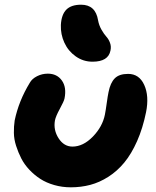

<svg xmlns="http://www.w3.org/2000/svg" viewBox="-20 -841 669 824"><path d="M377 -576.2Q337.4 -576.2 305.2 -598.9Q272.9 -621.6 256.3 -657.7Q239.7 -693.8 241.2 -733.9Q243.7 -778.3 264.6 -799.6Q285.6 -820.8 328.1 -820.8Q390.1 -820.8 400.9 -753.9Q404.8 -732.4 415.5 -713.6Q426.3 -694.8 436.3 -683.8Q446.3 -672.9 452.1 -657.2Q458 -641.6 454.1 -624Q444.8 -576.2 377 -576.2ZM284.2 -37.1Q246.6 -37.1 212.6 -46.9Q178.7 -56.6 153.1 -73.2Q127.4 -89.8 106 -112.5Q84.5 -135.3 71.3 -161.1Q58.1 -187 49.1 -215.1Q40 -243.2 39.6 -270.8Q39.1 -298.3 43 -324.2Q60.5 -408.2 107.9 -485.8Q117.2 -502.9 138.9 -513.9Q160.6 -524.9 185.1 -524.9Q224.6 -524.9 245.6 -495.4Q266.6 -465.8 256.8 -418Q254.4 -406.2 236.8 -374Q219.2 -341.8 215.8 -324.2Q208.5 -283.2 231.4 -247.6Q254.4 -211.9 291 -211.9Q336.9 -211.9 378.4 -254.6Q419.9 -297.4 430.2 -349.1Q434.1 -369.1 438.2 -399.4Q442.4 -429.7 445.8 -445.8Q453.6 -485.4 472.4 -504.6Q491.2 -523.9 529.8 -523.9Q577.6 -523.9 599.1 -476.3Q620.6 -428.7 606.9 -359.9Q592.8 -290.5 568.4 -235.4Q543.9 -180.2 513.4 -143.3Q482.9 -106.4 445.1 -82.3Q407.2 -58.1 367.4 -47.6Q327.6 -37.1 284.2 -37.1Z"/></svg>

Font: Shantell Sans Irregular Bouncy
Style: Italic
Weight: 800
Italic angle: -11.31°
Designer: Stephen Nixon, Anya Danilova, Shantell Martin
Foundry: Arrow Type
Version: Version 1.006;[9816181b4]